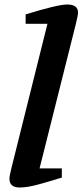

<svg xmlns="http://www.w3.org/2000/svg" viewBox="-20 -827 367 854"><path d="M22 -32Q22 -44 31 -80L191 -721H94V-763Q237 -807 279 -807Q327 -807 327 -771Q327 -759 317 -719L156 -78H255V-37Q200 -20 150.5 -6.5Q101 7 68 7Q22 7 22 -32Z"/></svg>

Font: Volkhov
Style: Bold Italic
Weight: 700
Designer: Cyreal (www.cyreal.org)
Foundry: Cyreal (www.cyreal.org)
Version: Version 1.001